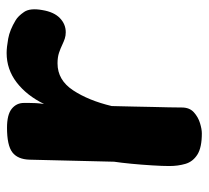

<svg xmlns="http://www.w3.org/2000/svg" viewBox="-44 -548 605 556"><g transform="rotate(-90 258.0 -269.5)"><path d="M74.1 -485.9Q75.1 -520.1 95.3 -535.7Q115.6 -551.2 166.4 -551.2Q204.7 -551.2 221.6 -537.4Q238.4 -523.7 238.4 -502.1Q238.4 -496.1 238.4 -487.4Q238.4 -478.7 237.9 -468.3Q237.4 -458 235.4 -444Q259.8 -494 297.7 -523.2Q335.6 -552.3 383.1 -552.3Q399.1 -552.3 424.4 -547.8Q449.8 -543.2 477.8 -526.2Q489.8 -519.2 501.8 -501.8Q513.8 -484.4 507.3 -448.7Q501.7 -415 484.1 -398.1Q466.6 -381.1 443.1 -381.1Q433.1 -381.1 424.6 -383.9Q416.1 -386.8 407.3 -391Q396.6 -396.2 383.6 -400.6Q370.7 -404.9 352.9 -404.9Q304.8 -404.9 275.1 -360Q245.4 -315.1 229.4 -248Q228.4 -214 227.9 -184.5Q227.4 -155 226.8 -129.9Q226.2 -104.9 225.7 -83.4Q225.2 -61.9 225.2 -44.9Q225.2 -22.6 211.3 -10.1Q197.4 2.4 179.9 7.7Q162.4 13 150.4 13Q109 13 88.7 0Q68.3 -13 62 -34.5Q55.7 -56 55.7 -81Q55.7 -101 57.6 -131Q59.4 -161 62.3 -191Q65.2 -221 68.2 -241Z"/></g></svg>

Font: Playpen Sans Deva
Style: Regular
Weight: 400
Designer: Pooja Saxena, Gunjan Panchal, Laura Meseguer, Veronika Burian, José Scaglione
Foundry: TypeTogether
Version: Version 2.000